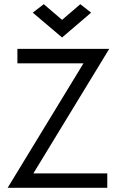

<svg xmlns="http://www.w3.org/2000/svg" viewBox="-20 -901 561 921"><path d="M494.6 -69.3V0H16.6L380.4 -597.2H63.5V-666.5H503.9L140.1 -69.3ZM277.8 -721.2 137.2 -840.3 189.9 -880.9 277.8 -805.7 365.2 -880.9 417 -840.3Z"/></svg>

Font: NMS Futura Pro Book
Style: Regular
Weight: 400
Designer: Blend3rman
Version: Version 0.1